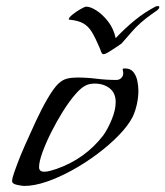

<svg xmlns="http://www.w3.org/2000/svg" viewBox="-20 -610 546 634"><path d="M60 4Q53 4 36.5 0.5Q20 -3 20 -12Q20 -21 27 -41Q34 -61 38 -71Q46 -93 62.5 -130.5Q79 -168 98.5 -210Q118 -252 138 -286Q158 -320 173 -334Q187 -347 202 -350.5Q217 -354 235 -354Q267 -354 299 -350Q331 -346 364 -346Q374 -346 380.5 -352.5Q387 -359 387 -369Q387 -372 386 -375.5Q385 -379 385 -382Q385 -384 393 -384Q411 -384 420.5 -372Q430 -360 433.5 -343Q437 -326 437 -310Q437 -289 432 -266Q427 -243 418 -224Q403 -195 372.5 -163.5Q342 -132 302 -102Q262 -72 218.5 -48Q175 -24 134 -10Q93 4 60 4ZM126 -43Q136 -43 146 -46Q156 -49 166 -52Q261 -85 321 -163Q336 -184 349 -215.5Q362 -247 362 -273Q362 -303 342 -318.5Q322 -334 293 -334Q279 -334 268 -330Q251 -324 230 -300Q209 -276 188 -242.5Q167 -209 149 -173Q131 -137 120 -106.5Q109 -76 109 -58Q109 -43 126 -43ZM322 -431Q317 -431 314 -439Q311 -447 309 -452Q295 -485 283.5 -504Q272 -523 255.5 -532.5Q239 -542 210 -545Q207 -545 207 -546Q207 -552 219.5 -562Q232 -572 246 -580Q260 -588 265 -588Q279 -588 299 -575Q319 -562 337 -539Q355 -516 362 -484Q392 -516 425 -543Q458 -570 495 -589Q497 -589 498.5 -589.5Q500 -590 502 -590Q506 -590 506 -586Q506 -583 503.5 -580.5Q501 -578 499 -576Q480 -563 462.5 -549.5Q445 -536 428 -519Q424 -515 413 -502.5Q402 -490 392.5 -479Q383 -468 381 -466Q378 -464 365 -455Q352 -446 339.5 -438.5Q327 -431 322 -431Z"/></svg>

Font: My Soul
Style: Regular
Weight: 400
Designer: Robert E. Leuschke
Foundry: Robert E. Leuschke
Version: Version 1.010; ttfautohint (v1.8.4.7-5d5b)